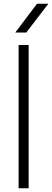

<svg xmlns="http://www.w3.org/2000/svg" viewBox="-20 -1012 280 1032"><path d="M80 -770H134V0H80ZM179 -992H240L121 -837H62Z"/></svg>

Font: Bounded
Style: Regular
Weight: 200
Designer: Vlad Churkin
Version: Version 1.0